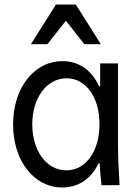

<svg xmlns="http://www.w3.org/2000/svg" viewBox="-20 -821 620 851"><path d="M417 -97H422C423 -65 426 -34 430 0H510C506 -63 503 -129 503 -180V-540H424V-439H419C386 -510 330 -550 257 -550C131 -550 38 -431 38 -270C38 -108 131 10 256 10C329 10 384 -29 417 -97ZM421 -270C421 -150 360 -66 274 -66C186 -66 123 -153 123 -270C123 -387 187 -474 275 -474C361 -474 421 -390 421 -270ZM117 -625H190L272 -729L354 -625H427L316 -801H228Z"/></svg>

Font: CommitMono-dimboump
Style: Regular
Weight: 400
Monospace: yes
Designer: Eigil Nikolajsen
Foundry: Eigil Nikolajsen
Version: Version 1.143